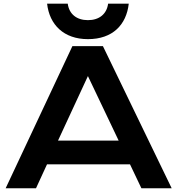

<svg xmlns="http://www.w3.org/2000/svg" viewBox="-20 -1011 952 1031"><path d="M10.3 0H173.3L232.4 -128.4H678.2L739.3 0H901.9L532.7 -763.2H368.7ZM291.5 -255.9 452.1 -602.5 617.2 -255.9ZM452.1 -800.8C585.4 -800.8 658.7 -878.4 671.4 -991.2H560.5C553.2 -935.5 512.7 -902.8 452.1 -902.8C391.6 -902.8 351.1 -935.5 343.8 -991.2H232.9C245.6 -878.4 322.3 -800.8 452.1 -800.8Z"/></svg>

Font: Krona One
Style: Regular
Weight: 400
Designer: Yvonne Schüttler
Foundry: Yvonne Schüttler
Version: Version 1.002